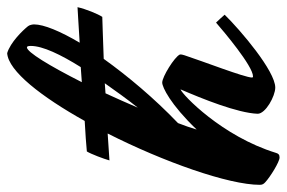

<svg xmlns="http://www.w3.org/2000/svg" viewBox="-204 -614 799 535"><g transform="rotate(-90 195.5 -346.5)"><path d="M250 -41C248 -41 247 -42 247 -44C247 -64 292 -180 309 -232C310 -235 312 -242 311 -245C304 -260 249 -294 233 -294C220 -294 172 -271 102 -198C107 -215 113 -232 120 -250C189 -316 251 -390 299 -457C362 -459 405 -461 416 -461C424 -473 438 -507 443 -530C438 -530 396 -527 344 -524C376 -578 395 -624 395 -651C395 -654 394 -663 390 -668C378 -683 345 -717 315 -726C265 -723 193 -630 126 -510C91 -508 60 -506 41 -504C34 -493 20 -456 16 -441L91 -446C12 -290 -52 -109 -52 -22C-52 -14 -49 -11 -45 -7C-30 7 12 33 24 33C32 33 35 30 37 23C83 -127 199 -238 214 -243C188 -183 148 -84 146 -28C146 -6 195 21 219 21C265 21 379 -76 422 -120C415 -128 406 -138 400 -144C377 -124 279 -41 250 -41ZM331 -671C334 -671 335 -667 335 -660C335 -627 311 -577 276 -521L234 -518C280 -609 318 -671 331 -671ZM203 -452 231 -454C209 -423 187 -392 163 -362C176 -392 189 -422 203 -452Z"/></g></svg>

Font: Yesteryear
Style: Regular
Weight: 400
Designer: Astigmatic (AOETI)
Foundry: Astigmatic (AOETI)
Version: Version 1.000